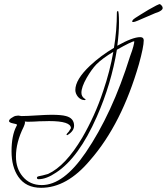

<svg xmlns="http://www.w3.org/2000/svg" viewBox="-20 -753 795 915"><path d="M176 142Q103 142 67 89Q35 42 35 -32Q35 -107 58 -151Q61 -156 61 -158Q61 -162 42 -165Q23 -169 23 -176Q23 -185 40 -194Q47 -199 53.5 -200.5Q60 -202 65 -202Q67 -202 69 -202Q71 -202 75 -201Q79 -200 82 -200Q85 -200 86 -200Q109 -200 155 -203Q202 -206 225 -206Q272 -206 294 -200Q333 -190 333 -154Q333 -128 301 -109Q297 -109 297 -111Q297 -115 308 -126Q318 -141 318 -142Q318 -176 214 -176Q206 -176 194.5 -175.5Q183 -175 168 -175Q152 -174 141 -173.5Q130 -173 122 -173Q115 -173 109 -173Q103 -173 98 -174Q99 -173 99 -168Q99 -163 93 -149Q56 -75 56 -7Q56 50 88 88Q122 129 179 129Q283 129 389 -27Q451 -118 504 -232.5Q557 -347 600 -485Q611 -514 615.5 -532Q620 -550 620 -555Q620 -556 619 -556Q608 -556 537 -516Q524 -436 500 -355.5Q476 -275 441 -196Q355 -1 248 69Q201 101 164 101Q156 101 156 94Q156 89 164 87Q172 86 183 83Q194 80 209 76Q292 38 372 -97Q401 -147 426.5 -203Q452 -259 472 -320Q488 -367 500 -413.5Q512 -460 520 -506Q468 -475 439 -446Q417 -423 393 -382Q368 -338 368 -311Q368 -293 383 -283Q388 -280 388 -278Q388 -276 383 -276Q366 -276 352 -291Q339 -307 339 -324Q339 -374 409 -440Q459 -487 523 -525Q530 -566 533.5 -608.5Q537 -651 537 -694Q537 -699 542 -701Q547 -698 547 -645Q547 -620 545 -592.5Q543 -565 539 -535Q612 -576 648 -576Q665 -576 665 -561Q665 -530 642 -447Q601 -305 543 -190.5Q485 -76 409 11Q299 142 176 142ZM611 -648Q611 -649 610.5 -649.5Q610 -650 610 -651Q610 -653 612 -656.5Q614 -660 624 -667Q632 -672 650 -683.5Q668 -695 688.5 -707Q709 -719 725 -727Q741 -735 743 -733Q757 -723 755 -712Q752 -703 733 -695Q720 -691 705 -684Q690 -678 680.5 -673.5Q671 -669 656 -663Q634 -653 624.5 -650Q615 -647 611 -648Z"/></svg>

Font: Ruthie
Style: Regular
Weight: 400
Designer: Robert E. Leuschke
Foundry: Robert E. Leuschke
Version: Version 1.012